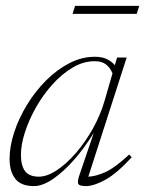

<svg xmlns="http://www.w3.org/2000/svg" viewBox="-20 -621 492 651"><path d="M250 -29.5 298 -170.5Q267.5 -121 231.8 -80Q196 -39 160.2 -14.5Q124.5 10 95 10Q51 10 31.8 -15Q12.5 -40 12.5 -82Q12.5 -125 28.2 -172.8Q44 -220.5 71.8 -266Q99.5 -311.5 136.2 -348.2Q173 -385 215.2 -406.8Q257.5 -428.5 301.5 -428.5Q326 -428.5 342 -420.8Q358 -413 369.5 -400L377 -426H409.5L279.5 -22Q302.5 -22.5 335.2 -36.5Q368 -50.5 418 -97L426.5 -87.5Q375 -32 336.5 -11Q298 10 271.5 10Q248 10 245 1.5Q242 -7 250 -29.5ZM51 -96Q51 -59.5 65 -40.8Q79 -22 111.5 -22Q140 -22 173 -44Q206 -66 237.8 -102.8Q269.5 -139.5 295 -185.2Q320.5 -231 334.5 -279L361.5 -372.5Q353 -392 339 -402.8Q325 -413.5 301 -413.5Q263 -413.5 226.5 -392Q190 -370.5 158.2 -335.2Q126.5 -300 102.5 -257.8Q78.5 -215.5 64.8 -173.2Q51 -131 51 -96ZM226 -574 234.5 -601H452L443.5 -574Z"/></svg>

Font: Newsreader 16pt ExtraLight
Style: Italic
Weight: 275
Italic angle: -17°
Designer: Hugues Gentile
Foundry: Production Type
Version: Version 1.003; ttfautohint (v1.8.3)